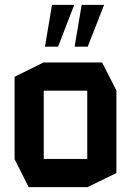

<svg xmlns="http://www.w3.org/2000/svg" viewBox="-20 -770 538 790"><path d="M160 -397V-513H400L459 -398V-397ZM98 0 40 -115V-116H339V0ZM40 -116V-454L159 -513H160V-116ZM339 0V-397H459V-58L340 0ZM287 -578 316 -750H408V-749L341 -578ZM165 -578 194 -750H285V-749L219 -578Z"/></svg>

Font: Foldit Medium
Style: Regular
Weight: 500
Version: Version 1.003